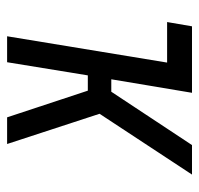

<svg xmlns="http://www.w3.org/2000/svg" viewBox="-30 -530 560 540"><g transform="rotate(90 250.0 -260.0)"><path d="M310 0 235 -227H192L155 0H82L156 -450H42L54 -520H241L203 -293H238L388 -520H471L300 -260L385 0Z"/></g></svg>

Font: Iosevka
Style: Italic
Weight: 400
Italic angle: -9°
Monospace: yes
Designer: Belleve Invis
Foundry: Belleve Invis
Version: Version 32.5.0; ttfautohint (v1.8.4)